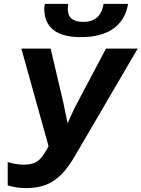

<svg xmlns="http://www.w3.org/2000/svg" viewBox="-20 -966 734 996"><path d="M20 -4.4V-125.5Q62.5 -111.8 102.5 -111.8Q134.3 -111.8 155.3 -119.6Q176.3 -127.4 193.8 -147.7Q211.4 -168 231.9 -207.5L90.8 -713.9H242.7L308.1 -435.5Q311 -422.9 327.6 -341.3L329.6 -330.6H333Q341.3 -352.5 368.7 -409.2L529.8 -713.9H694.3L370.6 -160.2Q334.5 -97.2 297.6 -60.3Q260.7 -23.4 217 -6.8Q173.3 9.8 115.7 9.8Q65.9 9.8 20 -4.4ZM209.5 -920.9Q209.5 -931.2 212.9 -945.8H334Q331.5 -928.7 331.5 -919.4Q331.5 -852.5 412.1 -852.5Q457.5 -852.5 483.4 -875.5Q509.3 -898.4 517.6 -945.8H644.5Q629.9 -860.8 567.4 -817.1Q504.9 -773.4 399.9 -773.4Q304.7 -773.4 257.1 -810.8Q209.5 -848.1 209.5 -920.9Z"/></svg>

Font: Viking Open Sans
Style: Bold Italic
Weight: 700
Italic angle: -12°
Foundry: Ascender Corporation
Version: Version 2.000